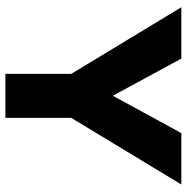

<svg xmlns="http://www.w3.org/2000/svg" viewBox="-10 -698 708 729"><g transform="rotate(90 344.5 -334.0)"><path d="M428 0V-250L681 -668H486L344 -408L203 -668H8L261 -250V0Z"/></g></svg>

Font: Gantari ExtraBold
Style: Regular
Weight: 800
Designer: Anugrah Pasau
Foundry: Lafontype
Version: Version 1.000